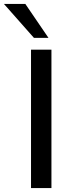

<svg xmlns="http://www.w3.org/2000/svg" viewBox="-76 -958 363 978"><path d="M82 0V-705H186V0ZM97 -765 -56 -938H53L171 -765Z"/></svg>

Font: Nunito Sans 12pt ExtraLight 12pt SemiBold
Style: Regular
Weight: 600
Version: Version 3.101;gftools[0.9.27]